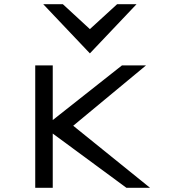

<svg xmlns="http://www.w3.org/2000/svg" viewBox="-20 -890 858 910"><path d="M406 -637 627 -870H535L406 -752L278 -870H185ZM327 -294 672 -580H558L230 -321V-580H147V0H230V-257L579 0H691Z"/></svg>

Font: Charger Monospace
Style: Regular
Weight: 400
Designer: Jasper
Foundry: Cannot Into Space Fonts
Version: Version 0.980